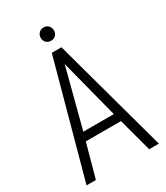

<svg xmlns="http://www.w3.org/2000/svg" viewBox="-202 -910 865 998"><g transform="rotate(-30 230.5 -411.5)"><path d="M13 0H69L124 -200H335L389 0H447L259 -687H201ZM138 -250 230 -603 321 -250ZM230 -743Q247 -743 258 -754Q269 -765 269 -783Q269 -800 258 -811.5Q247 -823 230 -823Q213 -823 201.5 -811.5Q190 -800 190 -783Q190 -765 201.5 -754Q213 -743 230 -743Z"/></g></svg>

Font: Secuela Light
Style: Regular
Weight: 300
Designer: Fernando Haro
Foundry: deFharo
Version: Version 1.708